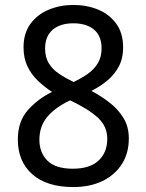

<svg xmlns="http://www.w3.org/2000/svg" viewBox="-20 -745 591 775"><path d="M276 10Q169 10 110.5 -41.5Q52 -93 52 -182Q52 -255 92.5 -300.5Q133 -346 190 -374Q158 -395 132 -420Q106 -445 90.5 -478Q75 -511 75 -554Q75 -611 103 -649Q131 -687 177 -706Q223 -725 276 -725Q331 -725 376.5 -706Q422 -687 449.5 -649Q477 -611 477 -553Q477 -510 460 -477.5Q443 -445 414.5 -421Q386 -397 349 -378Q387 -358 421.5 -331.5Q456 -305 478 -269.5Q500 -234 500 -186Q500 -126 471.5 -82Q443 -38 393 -14Q343 10 276 10ZM274 -64Q343 -64 378 -97Q413 -130 413 -185Q413 -235 375 -270Q337 -305 263 -340Q202 -311 170.5 -273Q139 -235 139 -181Q139 -129 171.5 -96.5Q204 -64 274 -64ZM277 -414Q309 -429 334.5 -447Q360 -465 375 -490Q390 -515 390 -550Q390 -600 359.5 -625.5Q329 -651 275 -651Q241 -651 215.5 -639.5Q190 -628 176 -605.5Q162 -583 162 -550Q162 -514 177 -489.5Q192 -465 218 -447.5Q244 -430 277 -414Z"/></svg>

Font: telugu15
Style: Book
Weight: 400
Designer: Jelle Bosma - Monotype Design Team
Foundry: Monotype Imaging Inc.
Version: Version 2.003